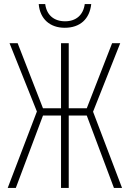

<svg xmlns="http://www.w3.org/2000/svg" viewBox="-20 -927 640 947"><path d="M299 -790C375 -790 422 -833 430 -907H398C391 -853 355 -822 301 -822C247 -822 210 -852 203 -907H171C177 -833 227 -790 299 -790ZM18 0H58L192 -357H281V0H319V-357H408L542 0H582L439 -376L573 -714H533L408 -393H319V-714H281V-393H192L67 -714H27L162 -377Z"/></svg>

Font: Noto Sans Mono ExtraLight
Style: Regular
Weight: 200
Designer: Monotype Design Team
Foundry: Monotype Imaging Inc.
Version: Version 2.014